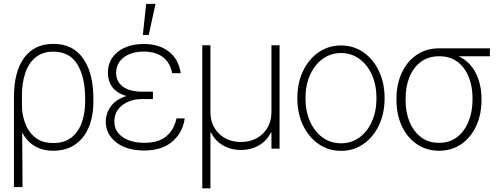

<svg xmlns="http://www.w3.org/2000/svg" viewBox="-20 -785 2637 1014"><path d="M53.7 203.1V-272.9Q53.7 -407.2 108.2 -480.5Q162.6 -553.7 261.7 -553.2Q365.2 -553.7 419.4 -475.6Q473.6 -397.5 473.1 -264.2V-250.5Q473.6 -172.9 449.2 -114Q424.8 -55.2 377.7 -22.2Q330.6 10.7 261.2 11.2Q203.1 10.7 162.1 -14.2Q121.1 -39.1 97.2 -85.9L99.1 203.1ZM96.2 -209.5Q100.6 -158.7 119.6 -117.9Q138.7 -77.1 173.8 -53.2Q209 -29.3 260.7 -29.8Q318.4 -29.3 355.7 -57.6Q393.1 -85.9 411.4 -136Q429.7 -186 429.7 -250.5V-264.2Q429.7 -377.4 388.7 -444.8Q347.7 -512.2 261.7 -512.2Q204.6 -512.2 167.5 -481.7Q130.4 -451.2 112.8 -397.2Q95.2 -343.3 95.7 -273.4Z M787.6 -290V-261.7H729.5Q667 -261.7 625.2 -228.8Q583.5 -195.8 584 -142.6Q583.5 -92.8 627 -61.8Q670.4 -30.8 743.2 -30.8Q816.9 -30.8 858.2 -65.2Q899.4 -99.6 912.1 -159.7H955.6Q944.8 -83.5 889.6 -36.9Q834.5 9.8 741.7 9.8Q648.9 9.8 594 -33Q539.1 -75.7 538.6 -142.1Q539.1 -189 566.7 -225.1Q594.2 -261.2 648.4 -277.8Q596.2 -293 573 -325.4Q549.8 -357.9 549.8 -400.9Q550.3 -470.2 602.5 -511.5Q654.8 -552.7 740.2 -552.7Q819.8 -552.7 871.3 -512.9Q922.9 -473.1 934.6 -398.4H889.6Q877.9 -455.6 839.6 -483.9Q801.3 -512.2 740.2 -512.7Q673.8 -512.2 634 -482.2Q594.2 -452.1 593.3 -401.9Q592.8 -355 628.2 -328.1Q663.6 -301.3 729.5 -300.8H787.6ZM734.4 -600.6 752 -764.6H801.3L765.6 -600.6Z M1048.3 209.5V-545.9H1091.3V-193.4Q1091.3 -124 1136.2 -79.6Q1181.2 -35.2 1252.4 -35.2Q1299.8 -35.2 1336.2 -55.4Q1372.6 -75.7 1393.1 -111.3Q1413.6 -147 1413.6 -193.4V-545.9H1456.5V0H1413.6V-85H1410.2Q1390.1 -42 1347.7 -17.3Q1305.2 7.3 1252.4 6.8Q1199.7 7.3 1157.5 -17.3Q1115.2 -42 1094.7 -85H1091.3V209.5Z M1781.2 11.7Q1714.4 11.7 1662.1 -24.7Q1609.9 -61 1580.1 -123.8Q1550.3 -186.5 1550.3 -266.6Q1550.3 -346.7 1580.1 -409.4Q1609.9 -472.2 1662.1 -508.5Q1714.4 -544.9 1781.2 -544.9Q1847.7 -544.9 1899.7 -508.5Q1951.7 -472.2 1981.4 -409.2Q2011.2 -346.2 2011.2 -266.6Q2011.2 -186.5 1981.4 -123.8Q1951.7 -61 1899.7 -24.7Q1847.7 11.7 1781.2 11.7ZM1781.2 -28.3Q1835.9 -28.3 1878.2 -59.1Q1920.4 -89.8 1944.3 -143.8Q1968.3 -197.8 1968.3 -266.6Q1968.3 -335.4 1944.3 -389.2Q1920.4 -442.9 1878.2 -473.9Q1835.9 -504.9 1781.2 -504.9Q1726.6 -504.9 1684.1 -473.9Q1641.6 -442.9 1617.4 -389.2Q1593.3 -335.4 1593.3 -266.6Q1593.3 -197.8 1617.2 -143.8Q1641.1 -89.8 1683.6 -59.1Q1726.1 -28.3 1781.2 -28.3Z M2073.7 -258.3V-262.2Q2073.7 -338.9 2101.3 -399.2Q2128.9 -459.5 2179.2 -494.4Q2229.5 -529.3 2297.9 -529.8H2567.4V-487.8H2402.8Q2461.9 -459.5 2492.4 -399.9Q2522.9 -340.3 2522.9 -261.2V-256.3Q2522.9 -180.7 2495.1 -120.1Q2467.3 -59.6 2417 -24.4Q2366.7 10.7 2298.8 11.2Q2231.4 10.7 2180.7 -24.2Q2129.9 -59.1 2101.8 -119.9Q2073.7 -180.7 2073.7 -258.3ZM2122.1 -262.2V-258.3Q2121.6 -192.9 2143.1 -141.4Q2164.6 -89.8 2204.1 -60.1Q2243.7 -30.3 2298.8 -30.8Q2353.5 -30.3 2393.1 -60.3Q2432.6 -90.3 2454.1 -142.6Q2475.6 -194.8 2475.6 -261.2V-266.1Q2475.6 -328.6 2455.3 -378.9Q2435.1 -429.2 2396 -458.5Q2356.9 -487.8 2301.3 -487.8H2298.8Q2242.2 -487.8 2202.6 -458.3Q2163.1 -428.7 2142.3 -377.7Q2121.6 -326.7 2122.1 -262.2Z"/></svg>

Font: Inter Display Extra Light
Style: Regular
Weight: 200
Designer: Rasmus Andersson
Foundry: rsms
Version: Version 4.000;git-4fc901f